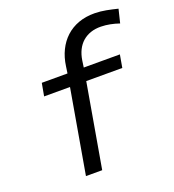

<svg xmlns="http://www.w3.org/2000/svg" viewBox="-139 -879 892 987"><g transform="rotate(-20 307.0 -386.0)"><path d="M162.1 0 241.7 -458.5H100.1L112.8 -528.3H253.4L258.8 -565.4Q265.1 -612.3 283.9 -650.6Q302.7 -689 332.3 -716.1Q361.8 -743.2 401.6 -757.6Q441.4 -772 490.2 -771.5Q522 -771 552.5 -765.1Q583 -759.3 613.8 -751.5L595.7 -677.2Q571.8 -685.5 547.1 -690.4Q522.5 -695.3 497.1 -695.8Q465.3 -696.3 439.9 -687.5Q414.6 -678.7 395.5 -661.9Q376.5 -645 364.5 -620.8Q352.5 -596.7 347.7 -565.9L342.3 -528.3H540L527.8 -458.5H330.6L251 0Z"/></g></svg>

Font: TypoPRO Roboto Mono
Style: Italic
Weight: 400
Designer: Google
Version: Version 2.000986; 2015; ttfautohint (v1.3)